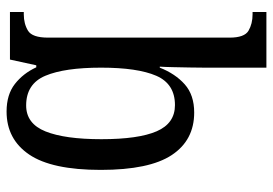

<svg xmlns="http://www.w3.org/2000/svg" viewBox="-140 -660 810 569"><g transform="rotate(90 264.5 -375.0)"><path d="M310 10Q260 10 228.5 -14.5Q197 -39 179 -78H173L156 0H15V-41H22Q50 -41 70.5 -53.5Q91 -66 91 -113V-651Q91 -695 70.5 -707Q50 -719 22 -719H15V-760H180V-575Q180 -557 179.5 -532Q179 -507 178.5 -482.5Q178 -458 177 -444H180Q198 -490 229.5 -518Q261 -546 313 -546Q395 -546 439 -479.5Q483 -413 483 -269Q483 -124 437.5 -57Q392 10 310 10ZM292 -48Q346 -48 369 -105.5Q392 -163 392 -271Q392 -381 368.5 -435Q345 -489 291 -489Q228 -489 204 -433.5Q180 -378 180 -270Q180 -162 204 -105Q228 -48 292 -48Z"/></g></svg>

Font: Noto Serif Condensed
Style: Regular
Weight: 400
Width: 3
Designer: Monotype Design Team
Foundry: Monotype Imaging Inc.
Version: Version 2.013; ttfautohint (v1.8.4.7-5d5b)